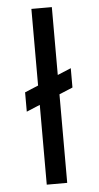

<svg xmlns="http://www.w3.org/2000/svg" viewBox="-55 -816 437 851"><g transform="rotate(-5 163.5 -391.0)"><path d="M118 0H209V-394L269 -419V-505L209 -480V-782H118V-441L58 -416V-330L118 -355Z"/></g></svg>

Font: Hibana 45 SubMedium
Style: Regular
Weight: 500
Width: 6
Designer: pygmalion
Foundry: ybstudio
Version: Version 2021.007;FEAKit 1.0